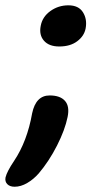

<svg xmlns="http://www.w3.org/2000/svg" viewBox="-53 -542 361 722"><path d="M169.9 -367.2Q131.3 -367.2 112.3 -388.9Q93.3 -410.6 100.1 -444.8Q106.4 -479 136.5 -500.5Q166.5 -522 204.1 -522Q242.7 -522 259 -495.8Q275.4 -469.7 269 -435.1Q263.7 -406.7 237.5 -387Q211.4 -367.2 169.9 -367.2ZM2 160.2Q-16.1 160.2 -25.6 150.4Q-35.2 140.6 -32.2 125Q-26.9 103 0 63Q49.3 -10.7 67.9 -116.2Q82 -183.1 133.8 -183.1Q173.3 -183.1 191.4 -162.6Q209.5 -142.1 201.2 -102.1Q191.4 -53.7 161.4 5.4Q131.3 64.5 92.8 109.9Q73.2 132.3 49.3 146.2Q25.4 160.2 2 160.2Z"/></svg>

Font: Shantell Sans Irregular Bouncy
Style: Italic
Weight: 500
Italic angle: -11.31°
Designer: Stephen Nixon, Anya Danilova, Shantell Martin
Foundry: Arrow Type
Version: Version 1.006;[9816181b4]